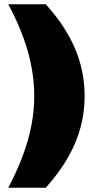

<svg xmlns="http://www.w3.org/2000/svg" viewBox="-20 -770 450 903"><path d="M195 -750Q287 -649 332.5 -542.5Q378 -436 378 -318Q378 -201 332.5 -95Q287 11 195 113H19Q81 -5 111 -110.5Q141 -216 141 -318Q141 -422 111 -528Q81 -634 19 -750Z"/></svg>

Font: Unbounded ExtraBold
Style: Regular
Weight: 800
Designer: Luke Prowse, Jean-Baptiste Morizot, Fátima Lázaro, Florian Runge
Foundry: NaN
Version: Version 1.701;gftools[0.9.28.dev5+ged2979d]